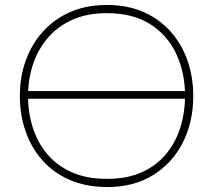

<svg xmlns="http://www.w3.org/2000/svg" viewBox="-20 -745 859 774"><path d="M413 9Q327 9 261 -19.8Q195 -48.5 150.2 -99.5Q105.5 -150.5 82.8 -216.8Q60 -283 60 -358Q60 -461.5 102.8 -544.8Q145.5 -628 224.2 -676.5Q303 -725 411 -725Q493.5 -725 558 -696.8Q622.5 -668.5 667.5 -618Q712.5 -567.5 735.8 -501Q759 -434.5 759 -358Q759 -253 716.8 -170Q674.5 -87 596.8 -39Q519 9 413 9ZM411 -24Q494 -24 553.5 -51.5Q613 -79 651.2 -126.2Q689.5 -173.5 707.8 -233.2Q726 -293 726 -357.5V-358.5Q726 -451.5 691 -527Q656 -602.5 586 -647.2Q516 -692 411 -692Q329.5 -692 269.8 -664.5Q210 -637 170.8 -590Q131.5 -543 112.2 -483.2Q93 -423.5 93 -358.5V-357.5Q93 -292 111.8 -232Q130.5 -172 169.2 -125.2Q208 -78.5 268 -51.2Q328 -24 411 -24ZM86 -347V-378H736V-347Z"/></svg>

Font: Commissioner Thin
Style: Regular
Weight: 100
Designer: Kostas Bartsokas
Foundry: Kostas Bartsokas
Version: Version 1.001;gftools[0.9.23]